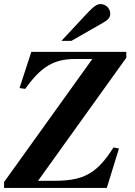

<svg xmlns="http://www.w3.org/2000/svg" viewBox="-32 -924 663 944"><path d="M319 -723 471 -810C501 -827 510 -838 510 -857C510 -883 488 -904 462 -904C444 -904 428 -892 392 -854L270 -723ZM553 -194 526 -199C498 -154 465 -112 429 -85C377 -47 322 -35 230 -35H155L589 -640V-669H122L64 -491L92 -487C171 -598 234 -634 339 -634H422L-12 -29V0H493Z"/></svg>

Font: XITS
Style: Bold Italic
Weight: 700
Italic angle: -16.33°
Designer: MicroPress Inc., with final additions and corrections provided by Coen Hoffman, Elsevier (retired)
Version: Version 1.302